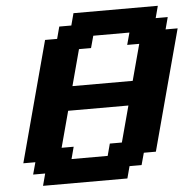

<svg xmlns="http://www.w3.org/2000/svg" viewBox="-58 -934 1005 992"><g transform="rotate(-5 444.5 -437.5)"><path d="M125 0H562.5L579.1 -62.5H641.6L658.7 -125H721.2Q749 -229.5 804.9 -437.7Q860.8 -646 888.7 -750H826.2L842.8 -812.5H780.3L796.9 -875H359.4L342.8 -812.5H280.3L263.7 -750H201.2Q173.3 -646 117.4 -437.5Q61.5 -229 33.7 -125H96.2L79.1 -62.5H141.6ZM471.2 -125H283.7L300.3 -187.5H237.8L288.1 -375H600.6L550.3 -187.5H487.8ZM633.8 -500H321.3L371.6 -687.5H434.1L451.2 -750H638.7L621.6 -687.5H684.1Z"/></g></svg>

Font: Faithful 32x
Style: SemiboldOblique
Weight: 400
Foundry: Faithful Resource Pack
Version: Version 1.0; January 27, 2023